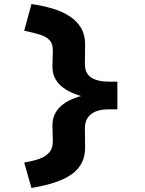

<svg xmlns="http://www.w3.org/2000/svg" viewBox="-20 -726 717 952"><path d="M136 206 100 80Q142 73 174 62Q206 51 224.5 29.5Q243 8 242 -29L240 -102Q239 -161 282 -200Q325 -239 412 -257V-242Q325 -262 282 -300.5Q239 -339 240 -398L242 -471Q243 -508 226 -526.5Q209 -545 177 -554.5Q145 -564 100 -574L136 -706Q192 -698 240.5 -683.5Q289 -669 325 -645.5Q361 -622 381.5 -588Q402 -554 402 -507L401 -412Q400 -363 431.5 -342Q463 -321 522 -321H562V-184H520Q461 -184 430.5 -159Q400 -134 401 -88L402 7Q402 88 339 135.5Q276 183 136 206Z"/></svg>

Font: Lexend Peta
Style: Bold
Weight: 700
Designer: Bonnie Shaver-Troup, Thomas Jockin
Foundry: Lexend
Version: Version 1.007